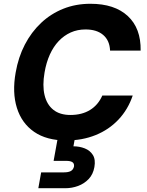

<svg xmlns="http://www.w3.org/2000/svg" viewBox="-20 -732 778 1017"><path d="M331 12Q227 12 161 -33.5Q95 -79 69.5 -160.5Q44 -242 63 -348Q77 -429 111.5 -495.5Q146 -562 197.5 -610.5Q249 -659 315 -685.5Q381 -712 459 -712Q587 -712 657 -647Q727 -582 725 -464H563Q561 -517 527 -546.5Q493 -576 433 -576Q390 -576 354.5 -560Q319 -544 291 -514.5Q263 -485 244 -443Q225 -401 216 -348Q204 -279 216 -228.5Q228 -178 262.5 -150.5Q297 -123 353 -123Q414 -123 457 -149.5Q500 -176 522 -226H683Q658 -152 607.5 -98.5Q557 -45 486.5 -16.5Q416 12 331 12ZM183 265 198 181H319Q342 181 355 174Q368 167 372 150Q374 134 363.5 127Q353 120 330 120H264L287 -7H378L369 43Q401 43 429 54Q457 65 472 89Q487 113 480 153Q473 192 449.5 216.5Q426 241 393.5 253Q361 265 326 265Z"/></svg>

Font: DM Sans 9pt Black
Style: Italic
Weight: 900
Italic angle: -10°
Version: Version 4.004;gftools[0.9.30]